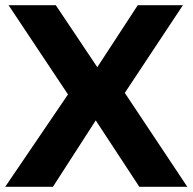

<svg xmlns="http://www.w3.org/2000/svg" viewBox="-20 -720 743 740"><path d="M242 -356 13 -700H195L355 -461L511 -700H685L461 -362L702 0H517L349 -256L184 0H0Z"/></svg>

Font: Chess Sans
Style: Bold
Weight: 700
Designer: Wolf Bōese
Foundry: Wolf Bōese
Version: Version 7.223